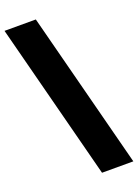

<svg xmlns="http://www.w3.org/2000/svg" viewBox="-171 -879 769 1069"><g transform="rotate(-20 213.0 -344.0)"><path d="M240 120 0 -808H185.5L425.5 120Z"/></g></svg>

Font: Encode Sans Condensed Thin ExtraBold
Style: Regular
Weight: 800
Version: Version 3.002